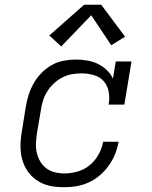

<svg xmlns="http://www.w3.org/2000/svg" viewBox="-20 -778 640 806"><path d="M250 8Q227 8 205 5Q183 2 163 -6Q143 -14 126 -27.5Q109 -41 97 -58Q85 -75 77.5 -95.5Q70 -116 67.5 -138Q65 -160 66.5 -182.5Q68 -205 72 -228L88 -328Q92 -354 100 -379Q108 -404 121 -427.5Q134 -451 153.5 -471Q173 -491 196.5 -504.5Q220 -518 246.5 -523Q273 -528 298 -528Q322 -528 346 -524Q370 -520 390.5 -510Q411 -500 428 -484Q445 -468 454 -448L466 -520H532L502 -339H436Q441 -365 436.5 -391.5Q432 -418 416 -436.5Q400 -455 374.5 -462.5Q349 -470 323 -470Q303 -470 282.5 -466.5Q262 -463 243 -453.5Q224 -444 207.5 -429Q191 -414 179.5 -396Q168 -378 161.5 -358.5Q155 -339 152 -318L135 -218Q132 -198 131 -177Q130 -156 134.5 -136.5Q139 -117 149 -100Q159 -83 174.5 -71.5Q190 -60 209.5 -55Q229 -50 250 -50Q278 -50 306 -58Q334 -66 356.5 -84.5Q379 -103 393.5 -129Q408 -155 413 -183H478Q473 -156 463 -131Q453 -106 437 -83.5Q421 -61 399.5 -42.5Q378 -24 353 -12.5Q328 -1 302 3.5Q276 8 250 8ZM237 -583 187 -629 333 -758H405L505 -624L447 -588L363 -714Z"/></svg>

Font: Iosevka Etoile Light Oblique
Style: Regular
Weight: 300
Italic angle: -9°
Designer: Belleve Invis
Foundry: Belleve Invis
Version: Version 15.5.2; ttfautohint (v1.8.4)